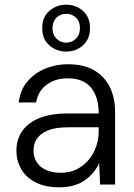

<svg xmlns="http://www.w3.org/2000/svg" viewBox="-20 -787 571 819"><path d="M233 12Q172 12 131 -9.5Q90 -31 70 -66.5Q50 -102 50 -143Q50 -195 77 -231Q104 -267 152.5 -285Q201 -303 265 -303H401Q401 -351 386 -384.5Q371 -418 342 -435.5Q313 -453 269 -453Q217 -453 180 -426.5Q143 -400 134 -350H60Q66 -403 97 -439.5Q128 -476 173.5 -494.5Q219 -513 269 -513Q338 -513 382.5 -486.5Q427 -460 449 -414.5Q471 -369 471 -308V0H407L403 -91Q394 -71 378.5 -52Q363 -33 342.5 -18.5Q322 -4 295 4Q268 12 233 12ZM240 -50Q278 -50 307.5 -65Q337 -80 358 -105Q379 -130 390 -161.5Q401 -193 401 -226V-244H270Q216 -244 184 -230.5Q152 -217 137.5 -195.5Q123 -174 123 -145Q123 -117 136.5 -95.5Q150 -74 176.5 -62Q203 -50 240 -50ZM262 -567Q221 -567 190.5 -593.5Q160 -620 160 -667Q160 -714 190.5 -740.5Q221 -767 262 -767Q305 -767 334.5 -740Q364 -713 364 -667Q364 -621 334.5 -594Q305 -567 262 -567ZM262 -605Q287 -605 304 -622Q321 -639 321 -667Q321 -696 304 -712Q287 -728 262 -728Q238 -728 221 -711.5Q204 -695 204 -666Q204 -639 221 -622Q238 -605 262 -605Z"/></svg>

Font: DM Sans 18pt Light
Style: Regular
Weight: 300
Designer: Colophon Foundry, Jonny Pinhorn
Foundry: Colophon Foundry
Version: Version 4.004;gftools[0.9.30]